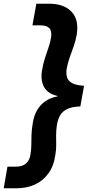

<svg xmlns="http://www.w3.org/2000/svg" viewBox="-33 -831 532 1030"><path d="M231 -811Q309 -811 350 -769Q391 -727 379 -647Q373 -612 362 -582Q351 -552 340.5 -522Q330 -492 324 -458Q321 -433 327.5 -414Q334 -395 356 -384Q378 -373 418 -371L398 -260Q356 -259 329.5 -247Q303 -235 290 -213Q277 -191 272 -159Q268 -130 268 -105Q268 -80 268.5 -55Q269 -30 264 -1Q256 59 227 99Q198 139 154 159Q110 179 56 179H-13L7 63H51Q74 63 90.5 56Q107 49 117.5 33.5Q128 18 131 -6Q135 -30 135 -55Q135 -80 136 -108.5Q137 -137 143 -172Q149 -210 165.5 -239Q182 -268 209.5 -287.5Q237 -307 276 -314V-316Q223 -328 203.5 -364Q184 -400 192 -451Q198 -488 208 -519Q218 -550 227.5 -577Q237 -604 241 -630Q246 -664 232 -679.5Q218 -695 184 -695H141L162 -811Z"/></svg>

Font: DM Sans 10pt ExtraBold
Style: Italic
Weight: 800
Italic angle: -10°
Version: Version 4.004;gftools[0.9.30]